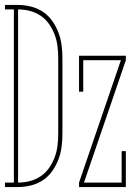

<svg xmlns="http://www.w3.org/2000/svg" viewBox="-32 -755 552 775"><path d="M-12 0V-18H24V-717H-12V-735H41Q67 -735 93 -728.5Q119 -722 141 -707.5Q163 -693 178.5 -671Q194 -649 203.5 -624.5Q213 -600 216.5 -573.5Q220 -547 220 -521V-215Q220 -188 216.5 -161.5Q213 -135 203.5 -110.5Q194 -86 178.5 -64Q163 -42 141 -27.5Q119 -13 93 -6.5Q67 0 41 0ZM41 -18Q65 -18 88.5 -24Q112 -30 132 -43.5Q152 -57 166 -77Q180 -97 188.5 -119.5Q197 -142 200 -166Q203 -190 203 -215V-521Q203 -545 200 -569Q197 -593 188.5 -615.5Q180 -638 166 -658Q152 -678 132 -691.5Q112 -705 88.5 -711Q65 -717 41 -717ZM287 0V-18L456 -512H304V-385H287V-530H476V-512L307 -18H459V-145H476V0Z"/></svg>

Font: Iosevka Slab Thin
Style: Regular
Weight: 100
Monospace: yes
Designer: Belleve Invis
Foundry: Belleve Invis
Version: Version 11.1.0; ttfautohint (v1.8.3)